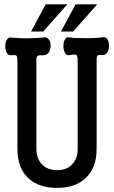

<svg xmlns="http://www.w3.org/2000/svg" viewBox="-20 -872 540 909"><path d="M62.5 -588.9V-167Q62.5 -74.2 117.2 -25.4Q167 17.6 250 17.6Q333 17.6 381.8 -25.4Q437.5 -74.2 437.5 -167V-588.9Q437.5 -605.5 442.4 -609.4Q446.3 -612.3 460 -612.3L465.8 -611.3Q479.5 -610.4 488.3 -624Q496.1 -636.7 496.1 -656.2Q496.1 -674.8 488.3 -686.5Q479.5 -699.2 465.8 -695.3Q427.7 -690.4 375 -691.4Q329.1 -691.4 307.6 -695.3Q293.9 -698.2 287.1 -684.6Q280.3 -672.9 280.3 -654.3Q280.3 -635.7 287.1 -623Q293.9 -609.4 307.6 -610.4Q333 -616.2 339.8 -612.3Q347.7 -608.4 347.7 -588.9V-167Q347.7 -122.1 322.3 -94.7Q296.9 -66.4 251 -66.4Q204.1 -66.4 177.7 -94.7Q152.3 -123 152.3 -167V-588.9Q152.3 -604.5 159.2 -608.4Q165 -611.3 184.6 -610.4Q200.2 -609.4 210.9 -624Q219.7 -636.7 219.7 -655.3Q219.7 -674.8 210.9 -685.5Q200.2 -699.2 184.6 -694.3Q144.5 -691.4 108.4 -690.4Q69.3 -690.4 32.2 -694.3Q18.6 -696.3 11.7 -682.6Q4.9 -670.9 4.9 -652.3Q4.9 -634.8 11.7 -623Q18.6 -609.4 32.2 -610.4Q51.8 -612.3 56.6 -609.4Q62.5 -605.5 62.5 -588.9ZM298.8 -851.6H196.3L127 -722.7H184.6ZM440.4 -851.6H337.9L268.6 -722.7H326.2Z"/></svg>

Font: GungsuhChe
Style: Regular
Weight: 400
Monospace: yes
Version: Version 2.21